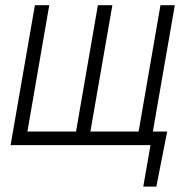

<svg xmlns="http://www.w3.org/2000/svg" viewBox="-20 -548 717 725"><path d="M611.3 -51.3 570.3 156.7H521L548.3 0H496.1L505.4 -51.3ZM111.8 -528.3H166L83.5 -51.3H267.1L349.6 -528.3H404.3L321.3 -51.3H503.4L585.9 -528.3H640.1L548.3 0H20Z"/></svg>

Font: Roboto Condensed Light
Style: Italic
Weight: 300
Italic angle: -12°
Designer: Christian Robertson
Foundry: Google
Version: Version 3.0; 2020